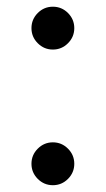

<svg xmlns="http://www.w3.org/2000/svg" viewBox="-20 -547 316 573"><path d="M137.8 5.7Q111.5 5.7 92.7 -13.1Q73.9 -32 73.9 -58.2Q73.9 -84.5 92.7 -103.3Q111.5 -122.2 137.8 -122.2Q164.1 -122.2 182.9 -103.3Q201.7 -84.5 201.7 -58.2Q201.7 -32 182.9 -13.1Q164.1 5.7 137.8 5.7ZM137.8 -399.1Q111.5 -399.1 92.7 -418Q73.9 -436.8 73.9 -463.1Q73.9 -489.3 92.7 -508.2Q111.5 -527 137.8 -527Q164.1 -527 182.9 -508.2Q201.7 -489.3 201.7 -463.1Q201.7 -436.8 182.9 -418Q164.1 -399.1 137.8 -399.1Z"/></svg>

Font: Inter UI
Style: Regular
Weight: 400
Designer: Rasmus Andersson
Foundry: rsms
Version: 3.2;8d6f07862